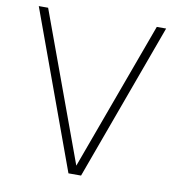

<svg xmlns="http://www.w3.org/2000/svg" viewBox="-81 -796 803 870"><g transform="rotate(10 320.5 -361.5)"><path d="M291.5 0 27.5 -723H70.5L320.5 -40.5L570.5 -723H613.5L349.5 0Z"/></g></svg>

Font: Public Sans Thin Thin
Style: Regular
Weight: 250
Version: Version 2.001